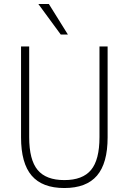

<svg xmlns="http://www.w3.org/2000/svg" viewBox="-20 -939 648 967"><path d="M304 8Q193 8 139.5 -54.5Q86 -117 86 -247V-705H127V-248Q127 -134 169.5 -83Q212 -32 304 -32Q396 -32 438.5 -83Q481 -134 481 -248V-705H522V-247Q522 -117 468.5 -54.5Q415 8 304 8ZM286 -765 173 -919H226L322 -765Z"/></svg>

Font: Nunito Sans 10pt Condensed ExtraLight
Style: Regular
Weight: 250
Width: 3
Designer: Vernon Adams
Foundry: Vernon Adams
Version: Version 3.101;gftools[0.9.27]